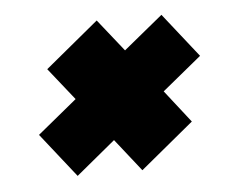

<svg xmlns="http://www.w3.org/2000/svg" viewBox="-35 -491 487 393"><g transform="rotate(-5 209.0 -295.0)"><path d="M243 -139 190.5 -205.5 110 -139 38.5 -229.5 119.5 -296 67 -362 176.5 -452.5 229 -386.5 309.5 -452.5 381 -362 300.5 -296 352.5 -229.5ZM264 -227.5V-227L210.5 -294.5L295.5 -364.5L211 -294.5L157 -363L157.5 -363.5L211 -295L131 -229L130.5 -229.5L210.5 -295.5Z"/></g></svg>

Font: Tourney Thin Black
Style: Italic
Weight: 900
Italic angle: -12°
Version: Version 1.015